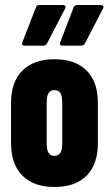

<svg xmlns="http://www.w3.org/2000/svg" viewBox="-20 -739 434 765"><path d="M197 6Q115 6 69.5 -39Q24 -84 24 -169V-330Q24 -413 69.5 -458Q115 -503 197 -503Q280 -503 325 -458Q370 -413 370 -330V-169Q370 -84 325 -39Q280 6 197 6ZM197 -118Q213 -118 220.5 -130Q228 -142 228 -170V-328Q228 -357 220.5 -368.5Q213 -380 197 -380Q181 -380 173.5 -368.5Q166 -357 166 -328V-170Q166 -142 173.5 -130Q181 -118 197 -118ZM79 -557Q63 -557 70 -573L123 -709Q126 -719 137 -719H231Q237 -719 240 -715Q243 -711 239 -704L168 -567Q163 -557 152 -557ZM230 -557Q214 -557 221 -573L273 -709Q277 -719 288 -719H382Q388 -719 391 -715Q394 -711 390 -704L319 -567Q314 -557 303 -557Z"/></svg>

Font: Sofia Sans Extra Condensed Black
Style: Regular
Weight: 900
Designer: Botio Nikoltchev, Ani Petrova
Foundry: lettersoup
Version: Version 4.101